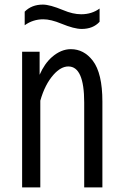

<svg xmlns="http://www.w3.org/2000/svg" viewBox="-20 -790 540 835"><path d="M76.2 -564.9H152.3V-464.8Q173.3 -513.2 206.1 -542Q245.6 -576.2 288.1 -576.2Q344.7 -576.2 383.3 -526.4Q425.3 -471.7 425.3 -348.1V24.9H346.2V-344.2Q346.2 -501 277.3 -501Q245.1 -501 213.4 -465.8Q175.3 -423.3 155.3 -352.1V24.9H76.2ZM413.1 -695.3Q384.8 -664.1 335 -664.1Q302.7 -664.1 247.1 -687Q201.2 -706.1 168 -706.1Q123.5 -706.1 87.4 -680.2V-739.3Q117.7 -770 166.5 -770Q196.8 -770 254.4 -746.1Q296.9 -728 333 -728Q379.4 -728 413.1 -752.9Z"/></svg>

Font: BIZ UDGothic
Style: Regular
Weight: 400
Monospace: yes
Designer: TypeBank Co., Ltd.
Foundry: Morisawa Inc.
Version: Version 1.05